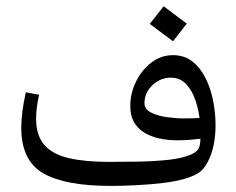

<svg xmlns="http://www.w3.org/2000/svg" viewBox="-20 -592 762 621"><path d="M636.2 -144Q615.7 -141.6 595.2 -139.9Q574.7 -138.2 554.7 -138.2Q522 -138.2 493.9 -144.5Q465.8 -150.9 445.1 -164.1Q424.3 -177.2 412.8 -198.2Q401.4 -219.2 401.4 -249Q401.4 -290 419.7 -327.6Q438 -365.2 469.2 -389.4Q500.5 -413.6 539.6 -413.6Q576.2 -413.6 602.3 -393.1Q628.4 -372.6 645 -339.1Q661.6 -305.7 669.4 -265.6Q677.2 -225.6 677.2 -186.5Q677.2 -153.8 671.1 -123.3Q665 -92.8 650.9 -66.4Q638.7 -43.5 622.6 -33Q606.4 -22.5 579.1 -14.2Q550.3 -5.4 507.3 -0.2Q464.4 4.9 419.2 7.1Q374 9.3 338.4 9.3Q189.5 9.3 119.1 -32Q48.8 -73.2 48.8 -178.7Q48.8 -203.6 52.5 -232.2Q56.2 -260.7 63.5 -293.5L106.4 -285.6Q96.7 -241.2 96.7 -209.5Q96.7 -153.3 123.8 -122.8Q150.9 -92.3 203.6 -80.3Q256.3 -68.4 333 -68.4Q377.9 -68.4 429.2 -69.3Q480.5 -70.3 525.6 -75.2Q570.8 -80.1 598.1 -92.3Q616.7 -100.6 622.6 -111.8Q628.4 -123 628.4 -150.9L626.5 -202.1Q623 -234.4 612.5 -266.4Q602.1 -298.3 582.3 -319.6Q562.5 -340.8 532.2 -340.8Q499 -340.8 473.1 -316.7Q447.3 -292.5 447.3 -258.8Q447.3 -238.8 468.5 -228Q489.7 -217.3 519.8 -213.1Q549.8 -209 576.2 -209Q591.8 -209 605.5 -209.5Q619.1 -210 632.8 -210.9ZM539.6 -458.5 464.4 -514.6 509.3 -571.8 584 -515.6Z"/></svg>

Font: Markazi Text
Style: Regular
Weight: 400
Designer: Borna Izadpanah (Arabic designer), Fiona Ross (Arabic design director) and Florian Runge (Latin designer)
Foundry: Borna Izadpanah and Florian Runge
Version: Version 1.000